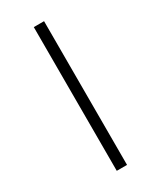

<svg xmlns="http://www.w3.org/2000/svg" viewBox="-274 -862 1099 1312"><g transform="rotate(-30 275.5 -206.0)"><path d="M235 -773H316V361H235Z"/></g></svg>

Font: telugu115
Style: Regular
Weight: 400
Designer: Jelle Bosma - Monotype Design Team
Foundry: Monotype Imaging Inc.
Version: Version 2.003